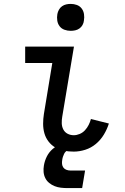

<svg xmlns="http://www.w3.org/2000/svg" viewBox="-20 -769 640 984"><path d="M358 8Q332 8 308 3.5Q284 -1 263.5 -13Q243 -25 228.5 -44Q214 -63 207.5 -86Q201 -109 201 -134.5Q201 -160 205 -185L248 -446H109V-530H359L299 -171Q296 -154 296.5 -137Q297 -120 304.5 -105.5Q312 -91 326.5 -83.5Q341 -76 358 -76Q373 -76 388.5 -82.5Q404 -89 415.5 -101.5Q427 -114 434.5 -129Q442 -144 446 -159L538 -136Q529 -107 512.5 -79.5Q496 -52 471.5 -31.5Q447 -11 417 -1.5Q387 8 358 8ZM342 -611Q326 -611 310.5 -616.5Q295 -622 285.5 -634.5Q276 -647 273.5 -663.5Q271 -680 274 -697Q276 -708 282 -719Q288 -730 298 -737Q308 -744 319.5 -746.5Q331 -749 342 -749Q359 -749 374 -743.5Q389 -738 398.5 -725.5Q408 -713 410.5 -696.5Q413 -680 410 -663Q409 -652 403 -641Q397 -630 387 -623Q377 -616 365.5 -613.5Q354 -611 342 -611ZM401 195H326Q309 195 292 193Q275 191 260 185Q245 179 232.5 169Q220 159 212.5 144.5Q205 130 203.5 113Q202 96 205 79Q209 55 220 33Q231 11 250 -5.5Q269 -22 293 -28.5Q317 -35 340 -35L334 0Q326 0 319 6Q312 12 308.5 19.5Q305 27 302.5 34.5Q300 42 299 50Q297 61 298 71.5Q299 82 305 90Q311 98 321 101.5Q331 105 341 105H416Z"/></svg>

Font: Iosevka Curly Slab MdEx
Style: Italic
Weight: 500
Width: 7
Italic angle: -9°
Monospace: yes
Designer: Belleve Invis
Foundry: Belleve Invis
Version: Version 11.0.0; ttfautohint (v1.8.3)